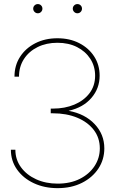

<svg xmlns="http://www.w3.org/2000/svg" viewBox="-20 -928 571 957"><path d="M267.1 9.8Q201.2 9.8 148.4 -14.9Q95.7 -39.6 64.9 -83Q34.2 -126.5 34.2 -181.6H56.6Q56.6 -132.8 84.5 -94.5Q112.3 -56.2 160.2 -34.4Q208 -12.7 267.1 -12.7Q330.6 -12.7 377.7 -36.4Q424.8 -60.1 451.2 -100.1Q477.5 -140.1 477.5 -188.5Q477.5 -241.2 447.3 -280.5Q417 -319.8 364.3 -341.6Q311.5 -363.3 243.7 -363.3H232.9V-386.7H243.7Q303.2 -386.7 350.8 -406.7Q398.4 -426.8 426.3 -463.6Q454.1 -500.5 454.1 -550.8Q454.1 -597.7 430.2 -634.8Q406.2 -671.9 364 -693.4Q321.8 -714.8 266.1 -714.8Q210.9 -714.8 167.5 -693.4Q124 -671.9 99.4 -633.8Q74.7 -595.7 74.7 -545.9H52.2Q52.2 -602.1 80.1 -645Q107.9 -688 156.2 -712.6Q204.6 -737.3 266.1 -737.3Q327.6 -737.3 375 -712.9Q422.4 -688.5 449.5 -646.5Q476.6 -604.5 476.6 -550.8Q476.6 -487.3 435.5 -439.7Q394.5 -392.1 322.8 -376V-375.5Q403.8 -360.4 451.9 -309.3Q500 -258.3 500 -188.5Q500 -132.8 470.5 -87.9Q440.9 -43 388.4 -16.6Q335.9 9.8 267.1 9.8ZM168.5 -861.8Q159.2 -861.8 152.3 -868.7Q145.5 -875.5 145.5 -884.8Q145.5 -894.5 152.3 -901.1Q159.2 -907.7 168.5 -907.7Q178.2 -907.7 184.8 -901.1Q191.4 -894.5 191.4 -884.8Q191.4 -875.5 184.8 -868.7Q178.2 -861.8 168.5 -861.8ZM365.7 -861.8Q356.4 -861.8 349.6 -868.7Q342.8 -875.5 342.8 -884.8Q342.8 -894.5 349.6 -901.1Q356.4 -907.7 365.7 -907.7Q375.5 -907.7 382.1 -901.1Q388.7 -894.5 388.7 -884.8Q388.7 -875.5 382.1 -868.7Q375.5 -861.8 365.7 -861.8Z"/></svg>

Font: Inter Display Thin
Style: Regular
Weight: 100
Designer: Rasmus Andersson
Foundry: rsms
Version: Version 4.000;git-a52131595